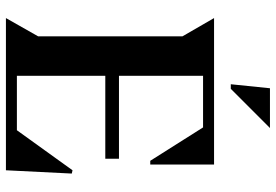

<svg xmlns="http://www.w3.org/2000/svg" viewBox="-158 -750 909 632"><g transform="rotate(90 296.0 -434.5)"><path d="M257.8 -740.2 271 -869.1H401.9L272.9 -740.2ZM541 0H40L100.1 -106V-581.1L40 -685.1H522V-475.1H509.8L399.9 -648.9H230V-372.1H502.9V-327.1H230V-36.1H409.2L541 -219.2L551.8 -216.8Z"/></g></svg>

Font: Bluu Next
Style: Bold
Weight: 700
Designer: Jean-Baptiste Morizot, Igor Stepanchenko (Cyrillic)
Foundry: Igor Stepanchenko
Version: Version 1.005